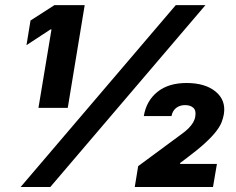

<svg xmlns="http://www.w3.org/2000/svg" viewBox="-20 -748 946 768"><path d="M318.8 -727.5 251 -316.4H133.8L186 -630.4H182.1L85.9 -567.4L102.1 -666L197.8 -727.5ZM62.5 0 683.1 -727.5H801.8L181.2 0ZM519 0 532.7 -83.5 704.1 -210Q722.7 -223.1 734.4 -235.1Q746.1 -247.1 752.7 -258.5Q759.3 -270 761.2 -282.7Q765.1 -306.2 753.2 -316.9Q741.2 -327.6 720.7 -327.6Q699.2 -327.6 684.6 -316.2Q669.9 -304.7 666 -283.7H555.2Q565.4 -344.7 609.6 -380.4Q653.8 -416 726.1 -416Q800.8 -416 842.5 -381.6Q884.3 -347.2 875.5 -291.5Q873 -276.4 866.7 -259.8Q860.4 -243.2 844.5 -222.4Q828.6 -201.7 799.1 -174.6Q769.5 -147.5 720.2 -110.8L700.7 -96.2L700.2 -92.3H847.7L832 0Z"/></svg>

Font: Inter 17pt Black
Style: Italic
Weight: 900
Italic angle: -9.3988°
Version: Version 4.001;git-66647c0bb